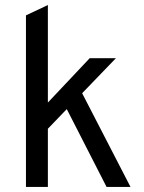

<svg xmlns="http://www.w3.org/2000/svg" viewBox="-20 -742 571 762"><path d="M498 0H403L245 -309L170 -231V0H83V-681L170 -722V-335L336 -511H440L306 -372Z"/></svg>

Font: Overpass
Style: Regular
Weight: 400
Designer: Delve Withrington, Thomas Jockin
Foundry: Delve Fonts
Version: Version 3.000;DELV;Overpass